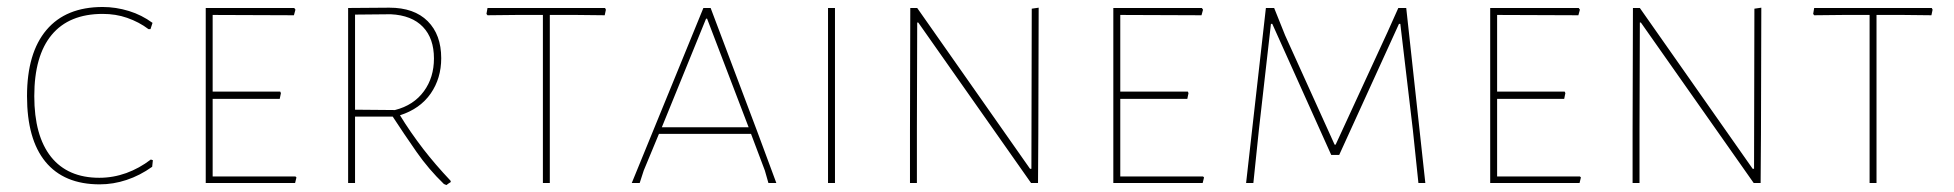

<svg xmlns="http://www.w3.org/2000/svg" viewBox="-20 -529 5647 555"><path d="M420.9 -462.9 415 -444.8H409.2Q382.3 -465.3 347.2 -477.5Q314.9 -488.8 276.9 -488.8Q179.7 -488.8 129.4 -428.2Q79.1 -367.7 79.1 -251Q79.1 -136.7 127.4 -75.7Q175.8 -15.1 267.1 -15.1Q307.1 -15.1 345.2 -28.8Q382.8 -42.5 416 -67.9L421.9 -65.9L419.9 -46.9Q384.3 -21.5 345.7 -8.8Q307.6 3.9 268.1 3.9Q165 3.9 111.3 -61.5Q58.1 -126.5 58.1 -251Q58.1 -376 114.3 -442.4Q170.4 -508.8 276.9 -508.8Q314.9 -508.8 353 -497.1Q389.6 -485.8 420.9 -462.9Z M833 0H574.7V-505.9H830.6L834 -501L829.6 -484.9L594.7 -485.8V-264.2H790L792 -259.8L788.6 -243.2H594.7V-19H834L836.9 -16.1Z M1006.3 0H986.3V-505.9L1105.5 -506.8Q1177.2 -506.8 1216.3 -467.8Q1255.4 -428.7 1255.4 -360.8Q1255.4 -302.7 1225.1 -258.8Q1194.3 -214.4 1136.2 -195.8Q1165 -148.4 1203.6 -98.1Q1238.3 -53.2 1282.2 -6.8L1283.2 -2.9Q1278.3 0 1276.4 1.5L1270.5 5.9L1263.2 2.9Q1218.8 -40 1184.1 -89.8Q1146 -144.5 1115.2 -191.9H1006.3ZM1006.3 -211.9 1121.6 -210.9Q1175.8 -224.6 1205.6 -265.6Q1234.4 -305.2 1234.4 -359.9Q1234.4 -418 1202.6 -451.2Q1170.4 -484.9 1109.4 -487.8L1006.3 -486.8Z M1475.1 -485.8 1389.2 -484.9 1386.2 -488.8 1389.2 -505.9H1729L1731.4 -501L1728 -484.9L1645 -485.8H1569.3V0H1549.3V-485.8Z M1840.8 -36.1 1829.1 0H1806.2L2013.2 -505.9H2034.2L2168.9 -148.9L2224.1 0H2201.2L2190.9 -36.1L2150.9 -142.1H1884.8ZM2021 -475.1 1893.1 -161.1H2144L2023.9 -475.1Z M2393.6 -505.9V0H2373.5V-505.9Z M2630.4 -158.2V0H2610.4V-149.9L2611.3 -505.9H2631.3L2957.5 -41H2961.4L2962.4 -503.9L2982.4 -506.8L2981.4 -141.1L2980.5 0H2960.4L2634.3 -463.9H2631.3Z M3456.5 0H3198.2V-505.9H3454.1L3457.5 -501L3453.1 -484.9L3218.3 -485.8V-264.2H3413.6L3415.5 -259.8L3412.1 -243.2H3218.3V-19H3457.5L3460.4 -16.1Z M3619.1 -154.8 3603 0H3582L3639.2 -505.9H3663.1L3694.8 -426.8L3837.9 -110.8H3840.8L3990.7 -436L4022 -505.9H4044.9L4100.1 0H4080.1L4064 -153.8L4027.8 -460H4023.9L3851.1 -81.1H3828.1L3657.7 -460H3653.8Z M4545.9 0H4287.6V-505.9H4543.5L4546.9 -501L4542.5 -484.9L4307.6 -485.8V-264.2H4502.9L4504.9 -259.8L4501.5 -243.2H4307.6V-19H4546.9L4549.8 -16.1Z M4719.2 -158.2V0H4699.2V-149.9L4700.2 -505.9H4720.2L5046.4 -41H5050.3L5051.3 -503.9L5071.3 -506.8L5070.3 -141.1L5069.3 0H5049.3L4723.1 -463.9H4720.2Z M5310.1 -485.8 5224.1 -484.9 5221.2 -488.8 5224.1 -505.9H5564L5566.4 -501L5563 -484.9L5480 -485.8H5404.3V0H5384.3V-485.8Z"/></svg>

Font: Datalegreya
Style: Dot
Weight: 700
Designer: Figs Lab
Foundry: Figs Lab
Version: Version 1.002;PS 001.002;hotconv 1.0.70;makeotf.lib2.5.58329